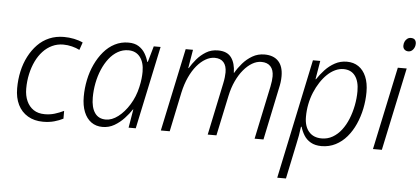

<svg xmlns="http://www.w3.org/2000/svg" viewBox="-59 -861 2684 1228"><g transform="rotate(5 1283.0 -246.5)"><path d="M234 10Q178 10 136.5 -14.5Q95 -39 73 -83.5Q51 -128 51 -189Q51 -246 62.5 -298Q74 -350 97 -394.5Q120 -439 152.5 -472.5Q185 -506 227.5 -524Q270 -542 321 -542Q354 -542 386 -535.5Q418 -529 443 -517L426 -468Q405 -479 377 -486Q349 -493 321 -493Q283 -493 250 -477.5Q217 -462 191 -434Q165 -406 147 -368.5Q129 -331 119 -286Q109 -241 109 -192Q109 -147 124.5 -112.5Q140 -78 169 -58.5Q198 -39 241 -39Q275 -39 304.5 -48Q334 -57 363 -71V-21Q338 -8 306 1Q274 10 234 10Z M616 10Q574 10 543.5 -12Q513 -34 496.5 -75Q480 -116 480 -173Q480 -227 491 -280.5Q502 -334 524 -381Q546 -428 577 -464.5Q608 -501 648 -521.5Q688 -542 735 -542Q775 -542 801 -525.5Q827 -509 842.5 -483Q858 -457 865 -430H869L898 -532H942L829 0H783L803 -119H801Q782 -90 754 -60Q726 -30 691.5 -10Q657 10 616 10ZM633 -39Q672 -39 711.5 -69Q751 -99 783 -150.5Q815 -202 829 -265Q836 -296 838.5 -320Q841 -344 841 -364Q841 -424 814 -458.5Q787 -493 739 -493Q703 -493 671.5 -475Q640 -457 615.5 -425.5Q591 -394 573.5 -353Q556 -312 547 -265.5Q538 -219 538 -172Q538 -109 562 -74Q586 -39 633 -39Z M990 0 1103 -532H1150L1130 -413H1133Q1150 -442 1175 -471.5Q1200 -501 1233.5 -521.5Q1267 -542 1310 -542Q1369 -542 1395.5 -506Q1422 -470 1423 -408H1425Q1443 -440 1469.5 -470.5Q1496 -501 1531 -521.5Q1566 -542 1609 -542Q1667 -542 1698 -509Q1729 -476 1729 -413Q1729 -394 1726.5 -374.5Q1724 -355 1719 -334L1649 0H1592L1664 -341Q1668 -361 1670 -377Q1672 -393 1672 -407Q1672 -449 1651.5 -471Q1631 -493 1593 -493Q1563 -493 1534 -476Q1505 -459 1479 -428Q1453 -397 1433 -354Q1413 -311 1402 -259L1347 0H1291L1361 -333Q1366 -356 1368 -375Q1370 -394 1370 -406Q1370 -448 1350.5 -470.5Q1331 -493 1293 -493Q1264 -493 1234.5 -476Q1205 -459 1179 -428Q1153 -397 1132.5 -352.5Q1112 -308 1100 -253L1047 0Z M1758 236 1920 -532H1967L1947 -413H1950Q1971 -445 1998.5 -474.5Q2026 -504 2061 -523Q2096 -542 2138 -542Q2181 -542 2212.5 -520.5Q2244 -499 2261.5 -458Q2279 -417 2279 -359Q2279 -305 2268 -252Q2257 -199 2236 -152Q2215 -105 2184 -68.5Q2153 -32 2112 -11Q2071 10 2022 10Q1981 10 1953 -6Q1925 -22 1909 -48Q1893 -74 1885 -102H1881Q1878 -77 1872.5 -45Q1867 -13 1861 12L1814 236ZM2019 -39Q2057 -39 2089 -57.5Q2121 -76 2145.5 -108Q2170 -140 2186.5 -181Q2203 -222 2212 -268Q2221 -314 2221 -360Q2221 -423 2195 -458Q2169 -493 2120 -493Q2093 -493 2066.5 -480.5Q2040 -468 2016.5 -445.5Q1993 -423 1973 -392.5Q1953 -362 1938 -326Q1923 -290 1915 -250Q1907 -210 1907 -168Q1907 -107 1936.5 -73Q1966 -39 2019 -39Z M2352 0 2465 -532H2522L2409 0ZM2523 -642Q2508 -642 2498 -651Q2488 -660 2488 -676Q2488 -690 2493.5 -702Q2499 -714 2509 -721.5Q2519 -729 2532 -729Q2550 -729 2558 -719.5Q2566 -710 2566 -695Q2566 -674 2553.5 -658Q2541 -642 2523 -642Z"/></g></svg>

Font: Noto Sans Display Light
Style: Italic
Weight: 300
Italic angle: -12°
Designer: Monotype Design Team
Foundry: Monotype Imaging Inc.
Version: Version 2.003